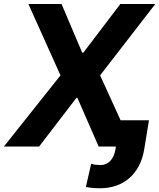

<svg xmlns="http://www.w3.org/2000/svg" viewBox="-53 -748 813 980"><path d="M261.1 -727.5 366.6 -479.3H372.5L561.1 -727.5H739.6L458 -363.3L623.8 0H450.6L342.2 -248.2H336.9L146.5 0H-33.2L255.7 -363.3L92 -727.5ZM560.2 -134H707.4L683.2 13.5Q667.3 109 607.3 160.9Q547.4 212.9 456.8 212.9Q437.3 212.9 421.2 211.4Q405.1 210 385.4 206.1L412.3 87.9Q422.5 91.3 434.4 92.8Q446.4 94.3 460.9 94.5Q489.7 94.3 509.7 73.6Q529.6 52.9 536.5 13.5Z"/></svg>

Font: Inter Tight
Style: Italic
Weight: 400
Italic angle: -9.39999°
Designer: Rasmus Andersson
Foundry: rsms
Version: Version 3.002